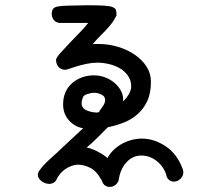

<svg xmlns="http://www.w3.org/2000/svg" viewBox="-20 -656 845 741"><path d="M212.9 -567.4Q195.3 -568.4 187.5 -579.1Q179.7 -589.8 179.7 -601.6Q179.7 -615.2 185.1 -622.1Q190.4 -628.9 205.1 -631.3Q219.7 -633.8 246.6 -634.3Q273.4 -634.8 316.4 -635.7Q358.4 -635.7 381.3 -634.3Q404.3 -632.8 415 -628.4Q425.8 -624 427.7 -616.7Q429.7 -609.4 429.7 -596.7Q420.9 -578.1 409.2 -563.5Q397.5 -548.8 384.8 -535.6Q372.1 -522.5 359.9 -510.3Q347.7 -498 337.9 -485.4Q342.8 -486.3 348.6 -486.3Q354.5 -486.3 360.4 -486.3Q399.4 -486.3 436 -475.1Q472.7 -463.9 501 -444.3Q529.3 -424.8 545.9 -398.4Q562.5 -372.1 562.5 -340.8Q562.5 -295.9 547.9 -265.1Q533.2 -234.4 509.3 -213.9Q485.4 -193.4 455.6 -182.1Q425.8 -170.9 396.5 -165L394.5 -163.1Q375 -143.6 355 -123.5Q335 -103.5 314.5 -86.9Q335.9 -82 358.4 -70.3Q380.9 -58.6 394.5 -45.9Q404.3 -63.5 418.9 -77.6Q433.6 -91.8 451.7 -101.6Q469.7 -111.3 489.3 -116.2Q508.8 -121.1 527.3 -121.1Q575.2 -121.1 619.6 -91.3Q664.1 -61.5 685.5 -2.9Q686.5 1 687 3.9Q687.5 6.8 687.5 9.8Q687.5 23.4 676.3 34.2Q665 44.9 651.4 44.9Q638.7 44.9 630.4 36.6Q622.1 28.3 621.1 16.6Q610.4 -14.6 584 -35.2Q557.6 -55.7 525.4 -55.7Q491.2 -55.7 467.3 -28.8Q443.4 -2 437.5 42Q425.8 65.4 402.3 65.4Q392.6 65.4 384.3 59.1Q376 52.7 373 40L371.1 38.1Q353.5 4.9 329.1 -7.8Q304.7 -20.5 279.3 -20.5Q253.9 -18.6 231.4 -2.9Q209 12.7 197.3 38.1Q193.4 45.9 186 49.8Q178.7 53.7 170.9 53.7Q154.3 53.7 140.1 43Q126 32.2 126 18.6Q126 9.8 135.3 -2.4Q144.5 -14.6 157.7 -27.8Q170.9 -41 186 -54.2Q201.2 -67.4 211.9 -78.1Q234.4 -99.6 257.3 -120.6Q280.3 -141.6 300.8 -161.1Q269.5 -166 246.6 -190.9Q223.6 -215.8 223.6 -252.9Q223.6 -304.7 258.3 -335Q293 -365.2 343.8 -365.2Q361.3 -365.2 379.9 -359.4Q398.4 -353.5 414.1 -342.3Q429.7 -331.1 440.9 -315.4Q452.1 -299.8 455.1 -280.3V-264.6Q486.3 -295.9 486.3 -322.3Q486.3 -345.7 474.1 -363.3Q461.9 -380.9 442.9 -392.1Q423.8 -403.3 400.9 -408.7Q377.9 -414.1 356.4 -414.1Q335 -414.1 314.5 -409.7Q293.9 -405.3 277.3 -400.4Q260.7 -395.5 248.5 -391.1Q236.3 -386.7 232.4 -386.7Q215.8 -386.7 206.1 -397.5Q196.3 -408.2 196.3 -425.8Q197.3 -433.6 212.4 -450.7Q227.5 -467.8 247.1 -488.3Q266.6 -508.8 287.1 -529.8Q307.6 -550.8 320.3 -567.4ZM298.8 -276.4Q294.9 -267.6 294.9 -257.8Q294.9 -238.3 314.5 -230Q334 -221.7 354.5 -221.7Q362.3 -221.7 363.8 -226.6Q365.2 -231.4 370.1 -236.3L378.9 -249Q385.7 -259.8 385.7 -270.5Q385.7 -284.2 371.6 -291Q357.4 -297.9 343.8 -297.9Q331.1 -297.9 315.4 -292.5Q299.8 -287.1 298.8 -276.4Z"/></svg>

Font: Gamja Flower
Style: Regular
Weight: 400
Designer: YoonDesign Inc.
Foundry: YoonDesign Inc.
Version: Version 3.00;build 20171102